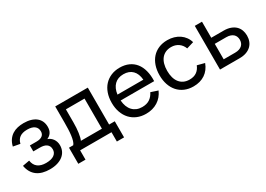

<svg xmlns="http://www.w3.org/2000/svg" viewBox="-5 -1247 2847 2054"><g transform="rotate(-30 1419.0 -220.0)"><path d="M258.5 15Q211.5 15 172 4.5Q132.5 -6 102.5 -27.8Q72.5 -49.5 52.8 -83Q33 -116.5 25 -162L110 -177.5Q118.5 -120.5 155.8 -92.5Q193 -64.5 256 -64.5Q321.5 -64.5 355.8 -89Q390 -113.5 390 -156Q390 -179 381.8 -195Q373.5 -211 359 -221.2Q344.5 -231.5 324.5 -236Q304.5 -240.5 281 -240.5H198V-314H281Q326.5 -314 351.2 -332.5Q376 -351 376 -386Q376 -429 345.5 -452.2Q315 -475.5 256 -475.5Q225.5 -475.5 202.2 -469Q179 -462.5 162.5 -450.2Q146 -438 135.2 -420Q124.5 -402 119 -379.5L34 -395Q45 -440 66.8 -470.8Q88.5 -501.5 118.2 -520.2Q148 -539 183.5 -547Q219 -555 258 -555Q307 -555 345.2 -543.8Q383.5 -532.5 410 -511.2Q436.5 -490 450.2 -459.8Q464 -429.5 464 -391Q464 -349.5 446 -322Q428 -294.5 393.5 -279.5Q411.5 -274 427 -262.5Q442.5 -251 454 -235Q465.5 -219 472 -198.8Q478.5 -178.5 478.5 -155Q478.5 -117.5 463.8 -86.2Q449 -55 420.8 -32.5Q392.5 -10 351.5 2.5Q310.5 15 258.5 15Z M548.5 -84H601Q614 -99 621.8 -125.2Q629.5 -151.5 634 -185.5Q638.5 -219.5 640 -259.2Q641.5 -299 641.5 -341V-540H1044V-84H1114V115H1025V0H637.5V115H548.5ZM955 -84V-456H725V-294Q725 -260 723 -228.8Q721 -197.5 717 -170.2Q713 -143 707.8 -121Q702.5 -99 695.5 -84Z M1446 -68.5Q1502 -68.5 1539 -93Q1576 -117.5 1598.5 -163.5L1684.5 -135Q1652.5 -62.5 1590.8 -23.8Q1529 15 1446 15Q1387 15 1338.5 -5.5Q1290 -26 1255.8 -63.2Q1221.5 -100.5 1202.8 -153Q1184 -205.5 1184 -270Q1184 -335 1202.5 -387.8Q1221 -440.5 1255.2 -477.5Q1289.5 -514.5 1337.5 -534.8Q1385.5 -555 1444 -555Q1506 -555 1554 -533.5Q1602 -512 1634 -472Q1666 -432 1681.2 -374.5Q1696.5 -317 1693.5 -245H1279.5Q1282.5 -203 1295.2 -170.2Q1308 -137.5 1329.5 -115Q1351 -92.5 1380.2 -80.5Q1409.5 -68.5 1446 -68.5ZM1601 -316.5Q1595 -392.5 1554.5 -433.2Q1514 -474 1444 -474Q1375 -474 1333.2 -433Q1291.5 -392 1281.5 -316.5Z M2032 15Q1972 15 1924.2 -5.8Q1876.5 -26.5 1843.2 -64Q1810 -101.5 1792.2 -154Q1774.5 -206.5 1774.5 -270Q1774.5 -334.5 1792.5 -387Q1810.5 -439.5 1843.8 -476.8Q1877 -514 1925 -534.5Q1973 -555 2033 -555Q2076 -555 2113.2 -544Q2150.5 -533 2180.2 -512.8Q2210 -492.5 2231.2 -463.5Q2252.5 -434.5 2263 -398L2175 -371.5Q2157.5 -418.5 2119.8 -444.5Q2082 -470.5 2032 -470.5Q1992 -470.5 1961.5 -456.2Q1931 -442 1910.5 -416Q1890 -390 1879.5 -353Q1869 -316 1869 -270Q1869 -225 1879.2 -188Q1889.5 -151 1910 -124.8Q1930.5 -98.5 1961 -84Q1991.5 -69.5 2032 -69.5Q2085.5 -69.5 2120.2 -94Q2155 -118.5 2173 -164L2263 -140.5Q2234.5 -64.5 2175.2 -24.8Q2116 15 2032 15Z M2607.5 0H2365.5V-540H2454.5V-341.5H2607.5Q2655.5 -341.5 2691.2 -328.5Q2727 -315.5 2750.8 -292.8Q2774.5 -270 2786.2 -238.8Q2798 -207.5 2798 -171Q2798 -134.5 2786.2 -103.2Q2774.5 -72 2750.8 -49Q2727 -26 2691.2 -13Q2655.5 0 2607.5 0ZM2596 -75.5Q2625 -75.5 2646.2 -82.8Q2667.5 -90 2681.5 -102.8Q2695.5 -115.5 2702.2 -133Q2709 -150.5 2709 -171Q2709 -191.5 2702.2 -209Q2695.5 -226.5 2681.5 -239.2Q2667.5 -252 2646.2 -259.2Q2625 -266.5 2596 -266.5H2454.5V-75.5Z"/></g></svg>

Font: Vela Sans Med
Style: Regular
Weight: 500
Designer: Principal design: Mikhail Sharanda - project Manrope.
Design modification: Ravid Balaliev
Foundry: Mikhail Sharanda
Version: Version 1.001